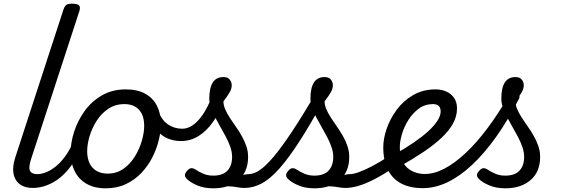

<svg xmlns="http://www.w3.org/2000/svg" viewBox="-20 -1005 3080 1044"><path d="M160 17Q123 17 99 4Q75 -9 63 -32.5Q51 -56 51.5 -86Q52 -116 64 -152L325 -953Q332 -973 341.5 -979Q351 -985 370 -985Q402 -985 410 -975.5Q418 -966 412 -946L150 -143Q134 -95 143 -76.5Q152 -58 184 -58Q198 -58 204 -46.5Q210 -35 207.5 -20.5Q205 -6 193 5.5Q181 17 160 17Z M157 17Q143 17 136.5 5.5Q130 -6 132.5 -20.5Q135 -35 147 -46.5Q159 -58 180 -58Q206 -58 232.5 -69Q259 -80 285 -101.5Q311 -123 333 -153Q355 -183 372 -220Q377 -235 389.5 -234.5Q402 -234 411.5 -224.5Q421 -215 417 -201Q399 -150 371 -109.5Q343 -69 309 -41Q275 -13 236 2Q197 17 157 17Z M555 19Q493 19 450 -6Q407 -31 385.5 -75.5Q364 -120 364 -176Q364 -229 383 -288.5Q402 -348 439.5 -400.5Q477 -453 533.5 -486Q590 -519 665 -519Q727 -519 769.5 -495.5Q812 -472 833.5 -429.5Q855 -387 855 -331Q855 -291 843.5 -243.5Q832 -196 808.5 -149.5Q785 -103 749 -65Q713 -27 664.5 -4Q616 19 555 19ZM565 -61Q614 -61 651 -87Q688 -113 713 -153.5Q738 -194 751 -238.5Q764 -283 764 -321Q764 -360 751 -386Q738 -412 714 -425.5Q690 -439 657 -439Q607 -439 569 -413.5Q531 -388 505.5 -348Q480 -308 467 -264Q454 -220 454 -183Q454 -144 467.5 -116.5Q481 -89 506 -75Q531 -61 565 -61Z M964 -238Q926 -238 892 -252Q858 -266 832 -297.5Q806 -329 787 -383Q781 -404 791.5 -415.5Q802 -427 817.5 -425.5Q833 -424 840 -404Q857 -354 892 -329.5Q927 -305 971 -305Q1018 -305 1061.5 -354.5Q1105 -404 1137 -493Q1142 -508 1154.5 -512Q1167 -516 1179 -511Q1191 -506 1198 -494Q1205 -482 1199 -466Q1175 -394 1139 -343Q1103 -292 1059 -265Q1015 -238 964 -238Z M1309 17Q1290 17 1269 13Q1248 9 1222 8Q1196 7 1162 13L1194 -17Q1223 -29 1249 -38.5Q1275 -48 1297 -53Q1319 -58 1332 -58Q1341 -58 1343.5 -46.5Q1346 -35 1342.5 -20.5Q1339 -6 1330 5.5Q1321 17 1309 17ZM1140 19Q1090 19 1052.5 3Q1015 -13 996 -32Q986 -42 985.5 -52.5Q985 -63 999 -78Q1010 -90 1020.5 -90.5Q1031 -91 1045 -82Q1059 -72 1084 -61Q1109 -50 1139 -50Q1191 -50 1216.5 -77Q1242 -104 1242 -152Q1242 -177 1233 -204Q1224 -231 1209.5 -258.5Q1195 -286 1179.5 -313Q1164 -340 1149.5 -367.5Q1135 -395 1126.5 -420Q1118 -445 1118 -468Q1118 -527 1137 -556.5Q1156 -586 1195 -586Q1218 -586 1229 -572.5Q1240 -559 1240 -541Q1240 -523 1229 -503.5Q1218 -484 1195 -454Q1195 -433 1204.5 -411Q1214 -389 1229 -365.5Q1244 -342 1261.5 -317.5Q1279 -293 1294 -266.5Q1309 -240 1319 -211.5Q1329 -183 1329 -152Q1329 -70 1276.5 -25.5Q1224 19 1140 19Z M1308 17Q1289 17 1283 5.5Q1277 -6 1281.5 -20.5Q1286 -35 1299 -46.5Q1312 -58 1331 -58Q1360 -58 1393 -80.5Q1426 -103 1468.5 -153.5Q1511 -204 1566.5 -287.5Q1622 -371 1695 -494Q1703 -507 1717.5 -505Q1732 -503 1741.5 -492.5Q1751 -482 1744 -468Q1670 -332 1610 -239Q1550 -146 1500 -89.5Q1450 -33 1404 -8Q1358 17 1308 17Z M1859 17Q1840 17 1819 13Q1798 9 1772 8Q1746 7 1712 13L1744 -17Q1773 -29 1799 -38.5Q1825 -48 1847 -53Q1869 -58 1882 -58Q1891 -58 1893.5 -46.5Q1896 -35 1892.5 -20.5Q1889 -6 1880 5.5Q1871 17 1859 17ZM1690 19Q1640 19 1602.5 3Q1565 -13 1546 -32Q1536 -42 1535.5 -52.5Q1535 -63 1549 -78Q1560 -90 1570.5 -90.5Q1581 -91 1595 -82Q1609 -72 1634 -61Q1659 -50 1689 -50Q1741 -50 1766.5 -77Q1792 -104 1792 -152Q1792 -177 1783 -204Q1774 -231 1759.5 -258.5Q1745 -286 1729.5 -313Q1714 -340 1699.5 -367.5Q1685 -395 1676.5 -420Q1668 -445 1668 -468Q1668 -527 1687 -556.5Q1706 -586 1745 -586Q1768 -586 1779 -572.5Q1790 -559 1790 -541Q1790 -523 1779 -503.5Q1768 -484 1745 -454Q1745 -433 1754.5 -411Q1764 -389 1779 -365.5Q1794 -342 1811.5 -317.5Q1829 -293 1844 -266.5Q1859 -240 1869 -211.5Q1879 -183 1879 -152Q1879 -70 1826.5 -25.5Q1774 19 1690 19Z M1858 17Q1844 17 1837.5 5.5Q1831 -6 1833.5 -20.5Q1836 -35 1848 -46.5Q1860 -58 1881 -58Q1901 -58 1931.5 -69Q1962 -80 2002.5 -101Q2043 -122 2092 -154Q2105 -162 2115 -157Q2125 -152 2131 -140Q2137 -128 2134.5 -114Q2132 -100 2120 -92Q2060 -53 2013 -29Q1966 -5 1928 6Q1890 17 1858 17Z M2127 -167Q2183 -198 2228.5 -229Q2274 -260 2307 -290Q2340 -320 2358 -347.5Q2376 -375 2376 -399Q2376 -420 2365 -429.5Q2354 -439 2335 -439Q2291 -439 2257.5 -414.5Q2224 -390 2200.5 -352.5Q2177 -315 2165.5 -275.5Q2154 -236 2154 -207Q2154 -166 2165 -137.5Q2176 -109 2195.5 -92Q2215 -75 2239.5 -67Q2264 -59 2290 -59Q2304 -59 2309.5 -47.5Q2315 -36 2313.5 -20.5Q2312 -5 2303 6.5Q2294 18 2279 18Q2210 18 2162 -7Q2114 -32 2089 -82Q2064 -132 2064 -204Q2064 -251 2082.5 -305Q2101 -359 2137 -408Q2173 -457 2226.5 -488Q2280 -519 2349 -519Q2381 -519 2407.5 -507Q2434 -495 2449.5 -472Q2465 -449 2465 -415Q2465 -372 2442.5 -332Q2420 -292 2378.5 -253.5Q2337 -215 2280 -177Q2223 -139 2154 -100Z M2279 18Q2260 18 2252.5 6.5Q2245 -5 2247 -20.5Q2249 -36 2260 -47.5Q2271 -59 2290 -59Q2341 -59 2396.5 -88Q2452 -117 2511.5 -172.5Q2571 -228 2631.5 -309Q2692 -390 2753 -495Q2760 -508 2774.5 -505Q2789 -502 2799 -491.5Q2809 -481 2802 -468Q2742 -351 2677.5 -260.5Q2613 -170 2546.5 -108Q2480 -46 2413 -14Q2346 18 2279 18Z M2728 19Q2678 19 2640.5 3Q2603 -13 2584 -32Q2574 -42 2573.5 -52.5Q2573 -63 2587 -78Q2598 -90 2608.5 -90.5Q2619 -91 2633 -82Q2647 -72 2672 -61Q2697 -50 2727 -50Q2779 -50 2804.5 -77Q2830 -104 2830 -152Q2830 -177 2821 -204Q2812 -231 2797.5 -258.5Q2783 -286 2767.5 -313Q2752 -340 2737.5 -367.5Q2723 -395 2714.5 -420Q2706 -445 2706 -468Q2706 -527 2725 -556.5Q2744 -586 2783 -586Q2806 -586 2817 -572.5Q2828 -559 2828 -541Q2828 -523 2817 -503.5Q2806 -484 2783 -454Q2783 -433 2792.5 -411Q2802 -389 2817 -365.5Q2832 -342 2849.5 -317.5Q2867 -293 2882 -266.5Q2897 -240 2907 -211.5Q2917 -183 2917 -152Q2917 -70 2864.5 -25.5Q2812 19 2728 19Z"/></svg>

Font: Playwrite NO
Style: Regular
Weight: 400
Designer: Veronika Burian, José Scaglione
Foundry: TypeTogether
Version: Version 1.002